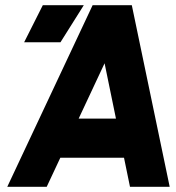

<svg xmlns="http://www.w3.org/2000/svg" viewBox="-20 -720 680 740"><path d="M73 -557H213L303 -700H145ZM481 0H634L488 -700H337ZM8 0H160L488 -700H337ZM112 -112H554L576 -263H134Z"/></svg>

Font: Unageo
Style: ExtraBold-Italic
Weight: 800
Designer: Richard Sepsi
Foundry: Richard Sepsi
Version: Version 2.000